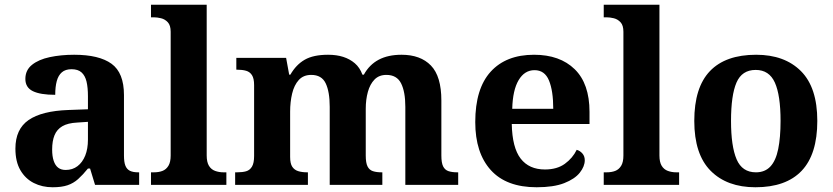

<svg xmlns="http://www.w3.org/2000/svg" viewBox="-20 -780 3516 810"><path d="M202 10Q158 10 122.5 -8Q87 -26 66 -62Q45 -98 45 -153Q45 -235 100.5 -273.5Q156 -312 269 -316L351 -319V-374Q351 -411 345 -436Q339 -461 324 -474.5Q309 -488 282 -488Q256 -488 241 -475Q226 -462 219.5 -438Q213 -414 213 -380Q150 -380 118.5 -395.5Q87 -411 87 -447Q87 -484 115 -506.5Q143 -529 190 -539Q237 -549 293 -549Q398 -549 450.5 -511Q503 -473 503 -379V-124Q503 -96 509 -81Q515 -66 528 -59.5Q541 -53 563 -53H567V0H381L360 -69H351Q329 -42 309.5 -24.5Q290 -7 265 1.5Q240 10 202 10ZM257 -63Q286 -63 307 -79Q328 -95 339.5 -123.5Q351 -152 351 -191V-266L306 -263Q266 -261 243 -247.5Q220 -234 210 -209.5Q200 -185 200 -149Q200 -121 206.5 -101.5Q213 -82 225.5 -72.5Q238 -63 257 -63Z M617 0V-53H629Q650 -53 665.5 -59Q681 -65 690.5 -80.5Q700 -96 700 -124V-646Q700 -673 688 -686Q676 -699 659.5 -703Q643 -707 629 -707H617V-760H852V-124Q852 -96 861.5 -80.5Q871 -65 887.5 -59Q904 -53 923 -53H935V0Z M972 0V-53H980Q1003 -53 1018.5 -57.5Q1034 -62 1043 -77Q1052 -92 1052 -122V-421Q1052 -449 1043 -463Q1034 -477 1018 -481.5Q1002 -486 980 -486H977V-536H1187L1200 -465H1205Q1229 -507 1265.5 -528Q1302 -549 1364 -549Q1400 -549 1428 -540Q1456 -531 1477 -513Q1498 -495 1509 -465H1515Q1538 -507 1577.5 -528Q1617 -549 1674 -549Q1754 -549 1798 -503.5Q1842 -458 1842 -356V-124Q1842 -93 1849.5 -78Q1857 -63 1872 -58Q1887 -53 1909 -53H1913V0H1690V-329Q1690 -393 1672 -428.5Q1654 -464 1610 -464Q1579 -464 1560 -444.5Q1541 -425 1532 -392.5Q1523 -360 1523 -321V-124Q1523 -93 1530.5 -78Q1538 -63 1553 -58Q1568 -53 1590 -53H1593V0H1371V-329Q1371 -393 1354 -428.5Q1337 -464 1293 -464Q1260 -464 1240.5 -442.5Q1221 -421 1212.5 -385.5Q1204 -350 1204 -309V-118Q1204 -90 1213 -76.5Q1222 -63 1238 -58Q1254 -53 1276 -53H1279V0Z M2244 10Q2116 10 2050.5 -62.5Q1985 -135 1985 -265Q1985 -406 2050 -477.5Q2115 -549 2233 -549Q2342 -549 2404.5 -488Q2467 -427 2467 -308V-257H2139Q2141 -157 2176.5 -111Q2212 -65 2279 -65Q2330 -65 2363 -89Q2396 -113 2413 -148Q2427 -144 2437 -132.5Q2447 -121 2447 -104Q2447 -78 2426 -51.5Q2405 -25 2360.5 -7.5Q2316 10 2244 10ZM2314 -321Q2314 -397 2296 -440.5Q2278 -484 2235 -484Q2193 -484 2168 -442Q2143 -400 2141 -321Z M2527 0V-53H2539Q2560 -53 2575.5 -59Q2591 -65 2600.5 -80.5Q2610 -96 2610 -124V-646Q2610 -673 2598 -686Q2586 -699 2569.5 -703Q2553 -707 2539 -707H2527V-760H2762V-124Q2762 -96 2771.5 -80.5Q2781 -65 2797.5 -59Q2814 -53 2833 -53H2845V0Z M3167 10Q3047 10 2978 -59.5Q2909 -129 2909 -270Q2909 -411 2975 -480Q3041 -549 3170 -549Q3290 -549 3359 -480Q3428 -411 3428 -270Q3428 -129 3362 -59.5Q3296 10 3167 10ZM3169 -53Q3207 -53 3230 -77.5Q3253 -102 3263 -151Q3273 -200 3273 -270Q3273 -378 3249 -431.5Q3225 -485 3168 -485Q3110 -485 3087 -431.5Q3064 -378 3064 -270Q3064 -163 3087.5 -108Q3111 -53 3169 -53Z"/></svg>

Font: Noto Serif Hebrew
Style: Bold
Weight: 700
Version: Version 2.003